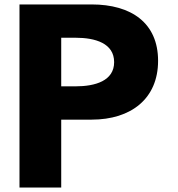

<svg xmlns="http://www.w3.org/2000/svg" viewBox="-20 -845 800 865"><path d="M67.8 -825V0H255.8V-306H392.5C571.2 -306 692.2 -401 692.2 -571C692.2 -742 571.2 -825 392.5 -825ZM255.8 -456V-675H319.9C409.5 -675 494.2 -650 494.2 -565C494.2 -481 409.5 -456 319.9 -456Z"/></svg>

Font: Hussar
Style: BdSuprExt
Weight: 700
Foundry: Cannot Into Space Fonts
Version: Version 2.00